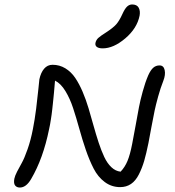

<svg xmlns="http://www.w3.org/2000/svg" viewBox="-20 -883 790 869"><path d="M444.8 -664.1Q426.8 -664.1 418.2 -670.7Q409.7 -677.2 412.1 -689Q415 -702.1 424.8 -711.2Q434.6 -720.2 460.9 -736.8Q491.7 -756.8 505.9 -772.7Q520 -788.6 533.2 -817.9Q544.9 -843.8 555.2 -853.3Q565.4 -862.8 578.1 -862.8Q599.6 -862.8 607.7 -848.1Q615.7 -833.5 611.8 -812Q600.1 -754.4 546.9 -709.2Q493.7 -664.1 444.8 -664.1ZM69.8 -34.2Q55.7 -34.2 48.3 -43.7Q41 -53.2 44.9 -74.2Q47.4 -86.9 57.4 -106.4Q67.4 -126 78.9 -146.2Q90.3 -166.5 104.7 -207.3Q119.1 -248 128.9 -298.8Q137.2 -340.3 143.6 -390.6Q149.9 -440.9 153.6 -479.2Q157.2 -517.6 158.2 -523.9Q164.6 -554.2 179.7 -572Q194.8 -589.8 217.8 -589.8Q249.5 -589.8 275.9 -573.7Q302.2 -557.6 320.6 -530.3Q338.9 -502.9 354 -467.5Q369.1 -432.1 380.9 -392.6Q392.6 -353 403.6 -313.5Q414.6 -273.9 426.5 -237.5Q438.5 -201.2 451.9 -172.6Q465.3 -144 484.1 -126.2Q502.9 -108.4 525.9 -106Q545.4 -126.5 557.1 -154.8Q568.8 -183.1 578.1 -231Q584 -260.3 593.5 -313.5Q603 -366.7 608.9 -397.5Q614.7 -428.2 626 -469.2Q637.2 -510.3 650.9 -542Q661.6 -565.9 673.6 -576.4Q685.5 -586.9 702.1 -586.9Q720.7 -586.9 725.3 -565.9Q730 -544.9 719.2 -517.1Q706.1 -483.9 695.6 -445.6Q685.1 -407.2 680.2 -384Q675.3 -360.8 665.5 -308.8Q655.8 -256.8 651.9 -235.8Q642.1 -187.5 632.6 -154.8Q623 -122.1 608.4 -93.3Q593.8 -64.5 572.8 -50.3Q551.8 -36.1 523.9 -36.1Q484.9 -36.1 454.1 -59.1Q423.3 -82 403.8 -120.1Q384.3 -158.2 368.4 -204.6Q352.5 -251 338.9 -300.5Q325.2 -350.1 311 -393.3Q296.9 -436.5 276.1 -470.7Q255.4 -504.9 229 -518.1Q228.5 -514.2 226.6 -490Q224.6 -465.8 224.1 -461.4Q223.6 -457 221.7 -437Q219.7 -417 219 -410.9Q218.3 -404.8 216.6 -388.7Q214.8 -372.6 213.6 -364.3Q212.4 -356 210.4 -343Q208.5 -330.1 206.5 -319.3Q204.6 -308.6 202.1 -297.9Q175.3 -165.5 121.1 -73.2Q98.6 -34.2 69.8 -34.2Z"/></svg>

Font: Shantell Sans Irregular Bouncy
Style: Italic
Weight: 300
Italic angle: -11.31°
Designer: Stephen Nixon, Anya Danilova, Shantell Martin
Foundry: Arrow Type
Version: Version 1.006;[9816181b4]